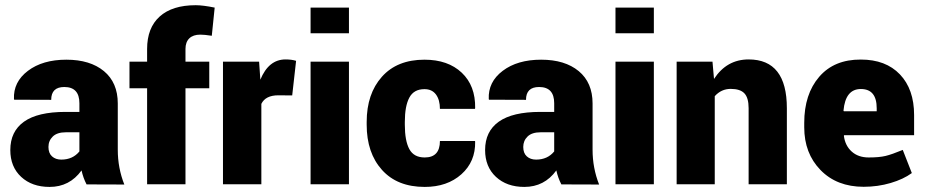

<svg xmlns="http://www.w3.org/2000/svg" viewBox="-20 -715 3588 745"><path d="M172.4 10.3Q104 10.3 62 -28.8Q20 -67.9 20 -132.8Q20 -205.1 73.2 -242.9Q126.5 -280.8 233.9 -280.8H288.1V-314.5Q288.1 -377.4 229.5 -377.4Q178.7 -377.4 178.7 -327.6L35.2 -328.1L34.2 -330.6Q31.2 -397 88.4 -440.2Q145.5 -483.4 237.5 -483.4Q329.6 -483.4 383.3 -439Q437 -394.5 437 -313.5V-134.3Q437 -63 462.4 1L315.9 0.5Q302.7 -24.9 296.4 -53.7Q250 10.3 172.4 10.3ZM217.8 -95.7Q262.2 -95.7 288.1 -127.4V-201.7H235.4Q201.7 -201.7 184.8 -185.3Q168 -168.9 168 -144.8Q168 -120.6 181.9 -108.2Q195.8 -95.7 217.8 -95.7Z M699.7 0H550.8V-372.6H482.4V-475.6H550.8V-524.9Q550.8 -606.9 599.6 -650.9Q648.4 -694.8 739.3 -694.8Q767.6 -694.8 813 -685.5L801.8 -576.2Q773.4 -580.6 757.3 -580.6Q729.5 -580.6 714.6 -566.2Q699.7 -551.8 699.7 -524.9V-475.6H792V-372.6H699.7Z M994.1 0H845.2V-475.6H985.4L990.2 -405.8Q1022.5 -484.4 1087.9 -484.4Q1111.3 -484.4 1128.9 -479L1113.8 -344.7L1060.1 -345.2Q1010.3 -345.2 994.1 -312Z M1334 -475.6V0H1185.1V-475.6ZM1334 -685.5V-585.9H1185.1V-685.5Z M1550.8 -231.4Q1550.8 -168.5 1568.4 -136.2Q1585.9 -104 1627.9 -104Q1687 -104 1687 -168H1822.8L1823.7 -165.5Q1825.2 -87.9 1770.3 -38.8Q1715.3 10.3 1627.9 10.3Q1521.5 10.3 1462.2 -55.7Q1402.8 -121.6 1402.8 -231.4V-241.7Q1402.8 -351.1 1461.9 -417.2Q1521 -483.4 1627 -483.4Q1718.3 -483.4 1771.7 -432.9Q1825.2 -382.3 1823.7 -295.4L1822.8 -292.5H1687Q1687 -327.6 1671.6 -348.4Q1656.2 -369.1 1627 -369.1Q1585.9 -369.1 1568.4 -336.4Q1550.8 -303.7 1550.8 -241.7Z M2014.6 10.3Q1946.3 10.3 1904.3 -28.8Q1862.3 -67.9 1862.3 -132.8Q1862.3 -205.1 1915.5 -242.9Q1968.8 -280.8 2076.2 -280.8H2130.4V-314.5Q2130.4 -377.4 2071.8 -377.4Q2021 -377.4 2021 -327.6L1877.4 -328.1L1876.5 -330.6Q1873.5 -397 1930.7 -440.2Q1987.8 -483.4 2079.8 -483.4Q2171.9 -483.4 2225.6 -439Q2279.3 -394.5 2279.3 -313.5V-134.3Q2279.3 -63 2304.7 1L2158.2 0.5Q2145 -24.9 2138.7 -53.7Q2092.3 10.3 2014.6 10.3ZM2060.1 -95.7Q2104.5 -95.7 2130.4 -127.4V-201.7H2077.6Q2043.9 -201.7 2027.1 -185.3Q2010.3 -168.9 2010.3 -144.8Q2010.3 -120.6 2024.2 -108.2Q2038.1 -95.7 2060.1 -95.7Z M2517.1 -475.6V0H2368.2V-475.6ZM2517.1 -685.5V-585.9H2368.2V-685.5Z M2605.5 -475.6H2744.6L2750.5 -408.7Q2799.8 -484.4 2884.8 -484.4Q3033.2 -484.4 3033.2 -294.9V0H2884.8V-295.4Q2884.8 -335.4 2868.4 -352.8Q2852.1 -370.1 2815.4 -370.1Q2778.8 -370.1 2753.4 -341.8V0H2605.5Z M3381.8 -294.9Q3381.8 -369.6 3320.3 -369.6Q3260.3 -369.6 3252.9 -285.6L3254.4 -283.2H3381.8ZM3518.1 -43V-43.5ZM3100.6 -221.2V-238.3Q3100.6 -349.6 3158.7 -417Q3216.8 -484.4 3320.3 -483.9Q3417 -483.9 3471.9 -426.3Q3526.9 -368.7 3526.9 -268.6V-190.4H3255.4L3254.4 -188Q3259.3 -149.9 3284.7 -127Q3310.1 -104 3350.8 -104Q3391.6 -104 3416 -109.9Q3440.4 -115.7 3482.9 -133.3L3518.1 -43.5Q3485.4 -19.5 3435.8 -4.9Q3386.2 9.8 3331.1 9.8Q3227.1 9.8 3163.8 -55.2Q3100.6 -120.1 3100.6 -221.2Z"/></svg>

Font: Yantramanav Black
Style: Regular
Weight: 900
Version: Version 1.001;PS 1.0;hotconv 1.0.72;makeotf.lib2.5.5900; ttf